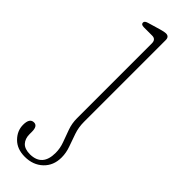

<svg xmlns="http://www.w3.org/2000/svg" viewBox="-260 -436 693 693"><g transform="rotate(45 86.0 -90.0)"><path d="M122 6.5Q122 34.5 130.5 59.2Q139 84 147.5 107.5Q156 131 156 154.5Q156 196 129 221.5Q102 247 60 247Q20.5 247 -2.8 223.5Q-26 200 -26 169.5Q-26 135.5 -4 135.5Q14.5 135.5 14.5 164.5V177Q14.5 200 27.2 213.8Q40 227.5 67.5 227.5Q129 226.5 129 158Q129 134.5 120.5 111.8Q112 89 103.5 65.2Q95 41.5 95 15.5V-366.5Q95 -387.5 76 -387.5H33.5Q19 -387.5 19 -397.5Q19 -405.5 33 -409.5L80.5 -423.5Q98 -428.5 105.5 -428.5Q122 -428.5 122 -410.5Z"/></g></svg>

Font: Fraunces 144pt S100 Thin
Style: Regular
Weight: 100
Version: Version 1.000; ttfautohint (v1.8.3)